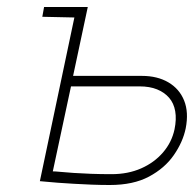

<svg xmlns="http://www.w3.org/2000/svg" viewBox="-20 -520 555 549"><path d="M106 -500 101 -472 194 -470H209L216 -500ZM386 -303H189L231 -500H199L94 -2Q97 -2 110.5 -0.5Q124 1 145 2.5Q166 4 191 5.5Q216 7 242.5 8Q269 9 294 9Q361 9 406 -15Q451 -39 477 -76.5Q503 -114 511 -153Q520 -199 506.5 -232.5Q493 -266 461.5 -284.5Q430 -303 386 -303ZM299 -22Q268 -22 240.5 -23Q213 -24 191 -25.5Q169 -27 153.5 -28.5Q138 -30 131 -30L183 -273H379Q408 -273 429 -264.5Q450 -256 463.5 -240.5Q477 -225 481 -202Q485 -179 479 -150Q471 -113 446 -84Q421 -55 383.5 -38.5Q346 -22 299 -22Z"/></svg>

Font: Advent Pro ExtraLight
Style: Italic
Weight: 250
Italic angle: -12°
Version: Version 3.000